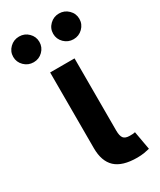

<svg xmlns="http://www.w3.org/2000/svg" viewBox="-241 -821 740 888"><g transform="rotate(-30 128.5 -376.5)"><path d="M216.8 2.9Q137.7 2.9 100.8 -31.5Q64 -65.9 64 -135.7V-540H194.3V-154.8Q194.3 -126 203.6 -114Q212.9 -102.1 236.8 -102.1Q247.6 -102.1 254.2 -102.5Q260.7 -103 265.6 -104.5L283.2 -5.9Q272 -2.9 254.6 0Q237.3 2.9 216.8 2.9ZM235.4 -618.7Q206.5 -618.7 186 -638.9Q165.5 -659.2 165.5 -687.5Q165.5 -715.8 186 -735.8Q206.5 -755.9 235.4 -755.9Q264.2 -755.9 284.7 -735.8Q305.2 -715.8 305.2 -687.5Q305.2 -659.2 284.7 -638.9Q264.2 -618.7 235.4 -618.7ZM22.5 -618.7Q-6.8 -618.7 -27.3 -638.9Q-47.9 -659.2 -47.9 -687.5Q-47.9 -715.8 -27.3 -735.8Q-6.8 -755.9 22.5 -755.9Q51.3 -755.9 71.5 -735.8Q91.8 -715.8 91.8 -687.5Q91.8 -659.2 71.5 -638.9Q51.3 -618.7 22.5 -618.7Z"/></g></svg>

Font: V-Inter
Style: SemiBold-600
Weight: 600
Designer: Rasmus Andersson
Foundry: rsms
Version: Version 4.000;git-4146feb